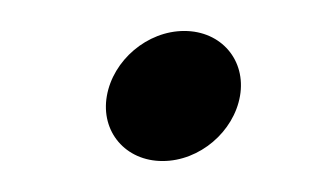

<svg xmlns="http://www.w3.org/2000/svg" viewBox="-20 -113 210 124"><path d="M49 -51C45 -28 61 -9 85 -9C109 -9 131 -28 135 -51C139 -74 123 -93 99 -93C75 -93 53 -74 49 -51Z"/></svg>

Font: Charger Sport
Style: ExLitNrwObl
Weight: 200
Designer: Jasper
Foundry: Cannot Into Space Fonts
Version: Version 1.1